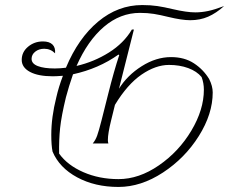

<svg xmlns="http://www.w3.org/2000/svg" viewBox="-20 -730 907 760"><path d="M808 -417Q822 -389 822 -364Q822 -279 767 -191.5Q712 -104 625 -47Q538 10 449 10Q356 10 285.5 -28Q215 -66 188 -130Q183 -155 183 -196Q183 -266 203 -345Q212 -385 229 -430Q201 -428 189 -428Q131 -428 98.5 -445.5Q66 -463 66 -493Q66 -524 91 -545Q116 -566 150 -566Q175 -566 187.5 -554Q200 -542 198 -519Q180 -537 155 -537Q134 -537 119.5 -525.5Q105 -514 105 -497Q105 -478 129.5 -468.5Q154 -459 197 -459Q218 -459 241 -462Q290 -579 368.5 -644.5Q447 -710 543 -710Q576 -710 603 -706Q630 -702 663 -694Q719 -681 753 -681Q778 -681 804 -686.5Q830 -692 867 -706Q836 -678 804 -664Q772 -650 733 -650Q700 -650 646 -663Q614 -671 589 -675Q564 -679 534 -679Q456 -679 391.5 -624Q327 -569 283 -469Q352 -485 411 -522Q470 -559 502 -613H510L451 -379Q484 -432 541 -468Q598 -504 657 -504Q710 -504 747.5 -479.5Q785 -455 808 -417ZM787 -375Q787 -401 778 -425Q759 -448 725 -460.5Q691 -473 649 -473Q596 -473 540 -434.5Q484 -396 435 -315L420 -254Q407 -202 407 -176Q407 -168 409 -162H347Q358 -175 364.5 -193Q371 -211 382 -254L408 -357Q431 -449 452 -512L449 -514Q370 -458 269 -436Q252 -387 241 -345Q223 -271 218 -223.5Q213 -176 214 -122Q247 -76 310 -48.5Q373 -21 449 -21Q530 -21 609 -75.5Q688 -130 737.5 -213Q787 -296 787 -375Z"/></svg>

Font: Srisakdi
Style: Regular
Weight: 400
Designer: Cadson Demak Co.,Ltd.
Foundry: Cadson Demak Co.,Ltd.
Version: Version 1.000